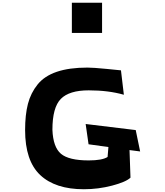

<svg xmlns="http://www.w3.org/2000/svg" viewBox="-20 -1353 1198 1392"><path d="M501 -1114V-1333H720V-1114ZM760 -215 766 -287 622 -307 601 -454 964 -410 996 -255 919 -265 926 -65Q894 -34 793.5 -7.5Q693 19 588 19Q381 19 271.5 -84Q162 -187 162 -410Q162 -521 182.5 -600Q203 -679 252.5 -740.5Q302 -802 392 -832.5Q482 -863 614 -863Q656 -863 752 -853.5Q848 -844 857 -843L878 -666Q766 -698 623 -698Q482 -698 421 -636Q360 -574 360 -412Q365 -286 422 -238Q479 -190 623 -190Q721 -190 760 -215Z"/></svg>

Font: OpenDyslexic
Style: Bold
Weight: 800
Designer: Abbie Gonzalez
Version: Version 0.920;hotconv 1.0.109;makeotfexe 2.5.65596